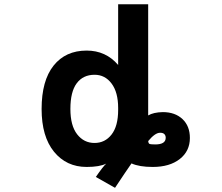

<svg xmlns="http://www.w3.org/2000/svg" viewBox="-20 -771 1040 899"><path d="M673.8 -110.4Q674.8 -100.6 679.2 -97.7Q683.6 -94.7 707 -94.7Q755.9 -94.7 755.9 -126Q755.9 -136.7 749.5 -143.1Q743.2 -149.4 729.5 -149.4Q706.1 -149.4 673.8 -110.4ZM174.8 -260.7Q174.8 -393.6 231 -463.9Q287.1 -534.2 385.7 -534.2Q475.6 -534.2 533.2 -466.8V-751H673.8V-230.5Q698.2 -245.1 742.2 -246.1Q799.8 -246.1 834.5 -213.4Q869.1 -180.7 869.1 -125Q869.1 -63.5 821.8 -26.4Q774.4 10.7 695.3 10.7Q631.8 10.7 595.7 -5.9Q570.3 30.3 518.6 108.4L428.7 57.6Q462.9 7.8 477.5 -4.9Q446.3 10.7 385.7 10.7Q291 10.7 232.9 -60.5Q174.8 -131.8 174.8 -260.7ZM309.6 -260.7Q309.6 -182.6 341.3 -142.1Q373 -101.6 422.4 -101.6Q471.7 -101.6 502.4 -141.1Q533.2 -180.7 533.2 -255.9V-265.6Q533.2 -338.9 502.4 -379.9Q471.7 -420.9 422.9 -420.9Q369.1 -420.9 339.4 -381.3Q309.6 -341.8 309.6 -260.7Z"/></svg>

Font: Gen Shin Gothic Monospace Bold
Style: Bold
Weight: 700
Designer: [Source Han Sans]
Ryoko NISHIZUKA  (kana & ideographs); Paul D. Hunt (Latin, Greek & Cyrillic); Wenlong ZHANG  (bopomofo
Version: Version 1.002.20150607